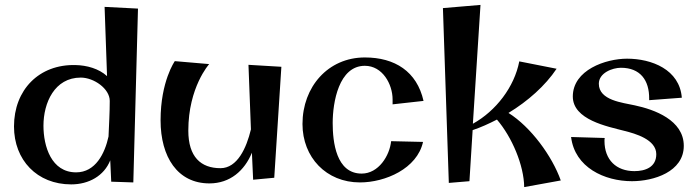

<svg xmlns="http://www.w3.org/2000/svg" viewBox="-20 -723 2841 782"><path d="M427 -312C427 -265 424 -215 422 -167C407 -98 369 -21 290 -21C189 -21 157 -127 157 -211C157 -304 202 -407 309 -407C362 -407 427 -362 427 -312ZM406 -695 416 -413C382 -444 333 -457 288 -458C139 -462 37 -357 37 -208C37 -71 131 28 270 28C342 28 404 -7 429 -70L433 17L523 20L542 -688Z M992 -459 1002 -196C984 -121 947 -38 878 -38C798 -38 747 -84 747 -191C747 -368 832 -462 832 -462L692 -474C692 -474 634 -392 634 -233C634 -84 703 24 833 24C917 24 976 -28 1006 -101L1011 9L1097 1L1126 -451Z M1705 -312C1678 -432 1588 -489 1466 -489C1316 -489 1212 -369 1212 -218C1212 -82 1309 20 1446 20C1549 20 1679 -36 1703 -145L1573 -148C1567 -89 1522 -16 1453 -16C1349 -16 1335 -145 1335 -222C1335 -306 1360 -455 1466 -455C1538 -455 1579 -380 1579 -318C1579 -311 1579 -305 1579 -298L1705 -312Z M1784 -690 1808 22 1892 15 1905 -193C1938 -204 1971 -219 2004 -236C2065 -165 2114 -50 2115 39L2264 12C2229 -87 2142 -206 2051 -263C2130 -311 2201 -374 2247 -443L2095 -473C2075 -369 2000 -271 1906 -219L1937 -703Z M2554 15C2642 15 2765 -23 2765 -129C2765 -234 2645 -277 2565 -294C2516 -305 2419 -314 2419 -382C2419 -426 2474 -447 2509 -447C2587 -447 2625 -397 2624 -320V-315L2757 -325C2748 -440 2634 -484 2534 -484C2447 -484 2313 -438 2313 -330C2313 -235 2454 -208 2523 -190C2567 -179 2653 -155 2653 -95C2653 -42 2608 -26 2564 -26C2490 -26 2442 -72 2442 -149C2442 -153 2442 -157 2443 -161L2306 -165C2321 -41 2442 15 2554 15Z"/></svg>

Font: Original Surfer
Style: Regular
Weight: 400
Designer: Astigmatic (AOETI)
Foundry: Astigmatic (AOETI)
Version: Version 1.001